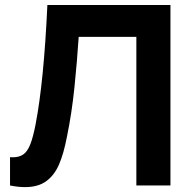

<svg xmlns="http://www.w3.org/2000/svg" viewBox="-20 -740 770 766"><path d="M20 -113 30.5 -112.5Q57.5 -112.5 73.8 -124.5Q90 -136.5 101 -164.5Q112 -192.5 122 -244Q155 -415 169 -720H660V0H524V-593H294Q287.5 -494 277 -391.5Q266.5 -289 247 -194Q234 -126.5 215.5 -83.8Q197 -41 164.5 -17.2Q132 6.5 80 6.5Q52.5 6.5 20 0Z"/></svg>

Font: Hauora ExtraBold
Style: Regular
Weight: 800
Designer: Wayne Shih
Foundry: WCYS
Version: Version 1.001